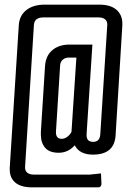

<svg xmlns="http://www.w3.org/2000/svg" viewBox="-20 -670 565 827"><path d="M276 -422Q261 -422 250.5 -413Q240 -404 239 -389L221 -102Q220 -72 246 -72Q259 -72 271.5 -82Q284 -92 288 -103L309 -422ZM125 82H367L415 77L417 123Q415 137 404 137H119Q70 137 46 116.5Q22 96 22 61Q22 56 22 52L61 -562Q64 -604 94 -627Q124 -650 172 -650H408Q456 -650 481.5 -628Q507 -606 507 -568Q507 -565 507 -562L478 -89Q474 -4 380 -4Q323 -4 302 -44Q273 -12 233 -12Q193 -12 174.5 -33.5Q156 -55 156 -90Q156 -95 156 -101L174 -386Q177 -430 205.5 -454Q234 -478 280 -478H378L353 -93Q353 -90 353 -87Q353 -59 381.5 -59Q410 -59 412 -92L442 -562Q443 -578 433 -586.5Q423 -595 405 -595H167Q128 -595 126 -562L88 49Q87 65 97 73.5Q107 82 125 82Z"/></svg>

Font: el_Medula One
Style: Regular
Weight: 400
Designer: Luciano Vergara
Foundry: Luciano Vergara
Version: Version 1.002 August 17, 2020